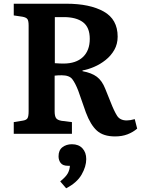

<svg xmlns="http://www.w3.org/2000/svg" viewBox="-20 -720 777 1033"><path d="M599 14Q536 14 501.5 -17Q467 -48 442 -115L401 -232Q385 -273 369 -294Q353 -315 312 -315Q290 -315 274 -313V-121Q274 -97 281 -85.5Q288 -74 311 -70L367 -63V0H54V-63L103 -71Q122 -74 128 -84Q134 -94 134 -122V-582Q134 -607 128 -616.5Q122 -626 101 -630L54 -637V-700H337Q463 -700 538 -658Q613 -616 613 -523Q613 -483 595 -451.5Q577 -420 548 -397Q519 -374 486 -360Q453 -346 424 -341V-337Q473 -328 501 -307Q529 -286 546 -243L575 -171Q594 -122 610 -97Q626 -72 662 -72Q680 -72 705 -79L718 -28Q696 -9 666.5 2.5Q637 14 599 14ZM321 -378Q389 -378 426 -413Q463 -448 463 -511Q463 -573 426.5 -600.5Q390 -628 323 -628H275V-380Q290 -379 301 -378.5Q312 -378 321 -378ZM336 293 304 256Q335 231 345 212Q355 193 356 172H346Q318 172 306.5 157Q295 142 295 121Q295 88 316 72Q337 56 367 56Q403 56 423.5 78Q444 100 444 136Q444 176 419 219.5Q394 263 336 293Z"/></svg>

Font: Literata SemiBold
Style: Regular
Weight: 600
Designer: Latin by Veronika Burian and Jose Scaglione. Greek by Irene Vlachou. Cyrillic by Vera Evstafieva.
Foundry: TypeTogether
Version: Version 3.103; ttfautohint (v1.8.4.7-5d5b);gftools[0.9.29]